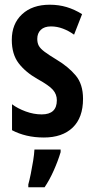

<svg xmlns="http://www.w3.org/2000/svg" viewBox="-20 -573 401 814"><path d="M332 -154Q332 -74 288 -32Q244 10 166 10Q127 10 93 2Q59 -6 31 -21V-131Q55 -113 89 -100.5Q123 -88 157 -88Q221 -88 221 -148Q221 -173 204.5 -192Q188 -211 139 -238Q88 -267 59 -305Q30 -343 30 -404Q30 -472 73.5 -512.5Q117 -553 191 -553Q229 -553 262.5 -543Q296 -533 328 -513L294 -426Q272 -442 247 -451.5Q222 -461 196 -461Q168 -461 153 -446.5Q138 -432 138 -408Q138 -391 144.5 -379Q151 -367 169 -353.5Q187 -340 220 -320Q270 -290 301 -253Q332 -216 332 -154ZM237 72Q226 109 208 149.5Q190 190 169 221H100V209Q105 191 110.5 164Q116 137 120.5 109Q125 81 126 61H237Z"/></svg>

Font: Noto Sans ExtraCondensed SemiBold
Style: Regular
Weight: 600
Width: 2
Designer: Monotype Design Team
Foundry: Monotype Imaging Inc.
Version: Version 2.013; ttfautohint (v1.8.4.7-5d5b)